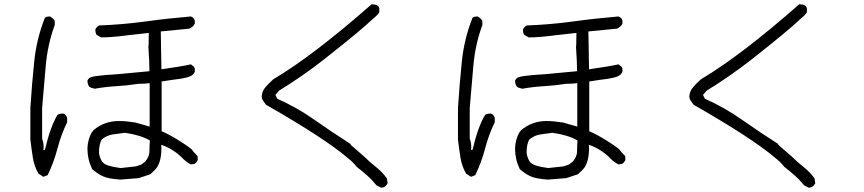

<svg xmlns="http://www.w3.org/2000/svg" viewBox="-20 -794 4040 898"><path d="M733 -648ZM544 -8 616 -16 640 -24 659 -38Q679 -62 679 -86.5Q679 -111 681 -137Q639 -162 564 -173L506 -165Q480 -161 456 -142Q443 -121 443 -79L444 -72Q449 -51 457.5 -38.5Q466 -26 489 -19Q504 -14 544 -8ZM183 33 160 18Q140 -16 133.5 -57.5Q127 -99 122 -141V-289Q129 -399 140 -506Q151 -613 190 -711Q198 -717 214 -717Q232 -706 236 -696V-677Q203 -587 194 -487.5Q185 -388 177 -289V-145Q184 -128 184 -107L183 -93H190Q216 -203 249 -257Q259 -263 275 -263Q288 -260 294 -243V-222Q266 -165 249 -100Q232 -35 203 25ZM543 46Q484 42 459 29.5Q434 17 411 -3Q389 -49 389 -98Q389 -109 391 -122Q398 -163 417 -185Q468 -228 536 -228Q569 -228 613 -221L680 -202V-405Q654 -402 627 -402Q577 -394 525 -391Q473 -388 423 -379Q404 -383 397 -389Q389 -401 389 -417Q391 -423 398 -429Q408 -440 530 -447L679 -461Q679 -503 674 -575Q674 -579 675 -582L676 -640L577 -629Q501 -619 453 -619L432 -631Q426 -639 426 -656Q428 -662 434 -668Q440 -674 445 -675Q554 -679 659.5 -693.5Q765 -708 872 -717Q886 -713 891 -699V-683Q884 -669 866 -660L732 -647L735 -470Q823 -482 872 -493Q876 -492 880 -487Q887 -484 891 -474V-458Q887 -450 882 -445Q866 -429 789 -421L736 -413V-180Q774 -165 837 -124Q867 -104 876 -96Q882 -86 904 -64L905 -46Q903 -41 898 -34.5Q893 -28 886 -27Q879 -26 872 -25Q846 -40 832 -56Q789 -98 734 -117L735 -102Q735 -27 702 3L683 21L629 39Z M1763 84 1741 73 1729 59Q1709 34 1648 -14Q1632 -35 1609 -53Q1501 -146 1224 -304Q1218 -313 1211 -322.5Q1204 -332 1204 -344Q1206 -368 1221.5 -386Q1237 -404 1258 -423Q1445 -534 1718 -774Q1751 -774 1754 -754V-737Q1746 -723 1722 -704Q1673 -656 1494 -515Q1393 -436 1285 -370L1268 -350L1277 -332Q1368 -292 1451 -233.5Q1534 -175 1619 -121L1621 -116L1683 -62Q1709 -36 1739 -12.5Q1769 11 1790 41L1793 63Q1790 69 1784.5 75Q1779 81 1773.5 82Q1768 83 1763 84Z M2733 -648ZM2544 -8 2616 -16 2640 -24 2659 -38Q2679 -62 2679 -86.5Q2679 -111 2681 -137Q2639 -162 2564 -173L2506 -165Q2480 -161 2456 -142Q2443 -121 2443 -79L2444 -72Q2449 -51 2457.5 -38.5Q2466 -26 2489 -19Q2504 -14 2544 -8ZM2183 33 2160 18Q2140 -16 2133.5 -57.5Q2127 -99 2122 -141V-289Q2129 -399 2140 -506Q2151 -613 2190 -711Q2198 -717 2214 -717Q2232 -706 2236 -696V-677Q2203 -587 2194 -487.5Q2185 -388 2177 -289V-145Q2184 -128 2184 -107L2183 -93H2190Q2216 -203 2249 -257Q2259 -263 2275 -263Q2288 -260 2294 -243V-222Q2266 -165 2249 -100Q2232 -35 2203 25ZM2543 46Q2484 42 2459 29.5Q2434 17 2411 -3Q2389 -49 2389 -98Q2389 -109 2391 -122Q2398 -163 2417 -185Q2468 -228 2536 -228Q2569 -228 2613 -221L2680 -202V-405Q2654 -402 2627 -402Q2577 -394 2525 -391Q2473 -388 2423 -379Q2404 -383 2397 -389Q2389 -401 2389 -417Q2391 -423 2398 -429Q2408 -440 2530 -447L2679 -461Q2679 -503 2674 -575Q2674 -579 2675 -582L2676 -640L2577 -629Q2501 -619 2453 -619L2432 -631Q2426 -639 2426 -656Q2428 -662 2434 -668Q2440 -674 2445 -675Q2554 -679 2659.5 -693.5Q2765 -708 2872 -717Q2886 -713 2891 -699V-683Q2884 -669 2866 -660L2732 -647L2735 -470Q2823 -482 2872 -493Q2876 -492 2880 -487Q2887 -484 2891 -474V-458Q2887 -450 2882 -445Q2866 -429 2789 -421L2736 -413V-180Q2774 -165 2837 -124Q2867 -104 2876 -96Q2882 -86 2904 -64L2905 -46Q2903 -41 2898 -34.5Q2893 -28 2886 -27Q2879 -26 2872 -25Q2846 -40 2832 -56Q2789 -98 2734 -117L2735 -102Q2735 -27 2702 3L2683 21L2629 39Z M3763 84 3741 73 3729 59Q3709 34 3648 -14Q3632 -35 3609 -53Q3501 -146 3224 -304Q3218 -313 3211 -322.5Q3204 -332 3204 -344Q3206 -368 3221.5 -386Q3237 -404 3258 -423Q3445 -534 3718 -774Q3751 -774 3754 -754V-737Q3746 -723 3722 -704Q3673 -656 3494 -515Q3393 -436 3285 -370L3268 -350L3277 -332Q3368 -292 3451 -233.5Q3534 -175 3619 -121L3621 -116L3683 -62Q3709 -36 3739 -12.5Q3769 11 3790 41L3793 63Q3790 69 3784.5 75Q3779 81 3773.5 82Q3768 83 3763 84Z"/></svg>

Font: Yozai
Style: Regular
Weight: 400
Designer: LXGW / Y.OzVox
Foundry: LXGW / Y.OzVox
Version: Version 0.861;October 22, 2024